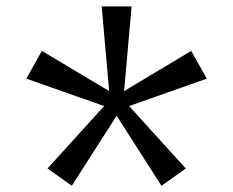

<svg xmlns="http://www.w3.org/2000/svg" viewBox="-20 -770 731 602"><path d="M205.1 -187.5 128.9 -241.7 306.6 -437.5 62.5 -523.4 111.3 -610.4 322.3 -484.4 298.8 -750H392.6L369.1 -484.4L579.6 -610.4L628.4 -523.4L384.8 -437.5L562.5 -241.7L486.3 -187.5L345.7 -407.2Z"/></svg>

Font: Michroma
Style: Regular
Weight: 400
Designer: Vernon Adams
Foundry: Vernon Adams
Version: Version 1.100; ttfautohint (v1.8.4.7-5d5b);gftools[0.9.29]